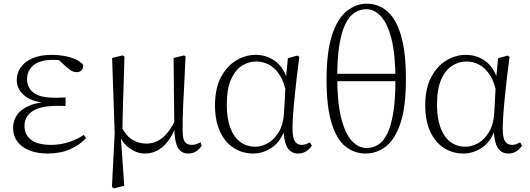

<svg xmlns="http://www.w3.org/2000/svg" viewBox="-20 -820 2880 1043"><path d="M239 14Q182 14 139.5 -3Q97 -20 74 -51.5Q51 -83 51 -125Q51 -164 72.5 -195.5Q94 -227 140 -246.5Q186 -266 259 -267V-259Q161 -262 116 -298Q71 -334 71 -385Q71 -422 92 -453Q113 -484 155.5 -503Q198 -522 262 -522Q295 -522 327 -516.5Q359 -511 386.5 -499.5Q414 -488 431 -469Q434 -450 423.5 -439Q413 -428 398 -428Q383 -428 372 -433.5Q361 -439 344 -453L289 -504L343 -502L347 -485Q322 -490 305 -492.5Q288 -495 268 -495Q198 -495 162.5 -466Q127 -437 127 -390Q127 -344 162 -316.5Q197 -289 282 -289Q293 -289 305.5 -289.5Q318 -290 336 -291V-244Q318 -245 309.5 -245Q301 -245 293 -245Q224 -245 185 -230Q146 -215 129.5 -191Q113 -167 113 -138Q113 -87 149.5 -60Q186 -33 258 -33Q305 -33 350.5 -47Q396 -61 435 -87L448 -70Q414 -33 361 -9.5Q308 14 239 14Z M588 196 603 -96 589 -505 646 -519 656 -513Q654 -433 652 -372.5Q650 -312 648.5 -264.5Q647 -217 646 -177.5Q645 -138 645 -99L636 -82L655 189L599 203ZM1002 14Q964 14 946 -18.5Q928 -51 927 -124V-127L923 -505L980 -519L988 -513Q984 -428 981 -366Q978 -304 975.5 -259Q973 -214 972.5 -180Q972 -146 972 -115Q972 -65 984.5 -49Q997 -33 1022 -33Q1037 -33 1048 -37.5Q1059 -42 1069 -47L1076 -29Q1066 -12 1047 1Q1028 14 1002 14ZM767 14Q724 14 683 -15Q642 -44 625 -97H623L639 -132Q666 -80 700.5 -60Q735 -40 775 -40Q824 -40 862.5 -71.5Q901 -103 932 -167L945 -155H943Q917 -74 872 -30Q827 14 767 14Z M1356 14Q1297 14 1249.5 -16.5Q1202 -47 1175 -105.5Q1148 -164 1148 -247Q1148 -340 1180.5 -401Q1213 -462 1263.5 -492Q1314 -522 1368 -522Q1434 -522 1482.5 -482Q1531 -442 1553 -349H1561L1539 -296Q1527 -368 1501 -409.5Q1475 -451 1441.5 -468.5Q1408 -486 1372 -486Q1330 -486 1293.5 -462.5Q1257 -439 1234.5 -387.5Q1212 -336 1212 -253Q1212 -143 1253 -83Q1294 -23 1367 -23Q1401 -23 1435 -42Q1469 -61 1494 -102Q1519 -143 1523 -207L1533 -393L1544 -504L1596 -518L1606 -511Q1599 -461 1592.5 -404.5Q1586 -348 1580.5 -293.5Q1575 -239 1572 -194.5Q1569 -150 1569 -123Q1569 -71 1582 -52Q1595 -33 1619 -33Q1633 -33 1643 -37Q1653 -41 1663 -47L1674 -29Q1662 -10 1643 2Q1624 14 1600 14Q1561 14 1541.5 -17.5Q1522 -49 1519 -128H1531Q1507 -52 1458 -19Q1409 14 1356 14Z M1966 14Q1904 14 1856 -25Q1808 -64 1781 -152Q1754 -240 1754 -387Q1754 -538 1783.5 -628.5Q1813 -719 1863 -759.5Q1913 -800 1973 -800Q2036 -800 2084 -758.5Q2132 -717 2158.5 -627Q2185 -537 2185 -389Q2185 -239 2155.5 -151Q2126 -63 2076.5 -24.5Q2027 14 1966 14ZM1972 -16Q2006 -16 2034.5 -34Q2063 -52 2084 -94.5Q2105 -137 2116.5 -209Q2128 -281 2128 -388Q2128 -521 2107.5 -605Q2087 -689 2051 -729.5Q2015 -770 1970 -770Q1936 -770 1907 -751.5Q1878 -733 1857 -691Q1836 -649 1824 -578Q1812 -507 1812 -402Q1812 -264 1833.5 -179Q1855 -94 1891 -55Q1927 -16 1972 -16ZM1774 -379V-419H2168V-379Z M2498 14Q2439 14 2391.5 -16.5Q2344 -47 2317 -105.5Q2290 -164 2290 -247Q2290 -340 2322.5 -401Q2355 -462 2405.5 -492Q2456 -522 2510 -522Q2576 -522 2624.5 -482Q2673 -442 2695 -349H2703L2681 -296Q2669 -368 2643 -409.5Q2617 -451 2583.5 -468.5Q2550 -486 2514 -486Q2472 -486 2435.5 -462.5Q2399 -439 2376.5 -387.5Q2354 -336 2354 -253Q2354 -143 2395 -83Q2436 -23 2509 -23Q2543 -23 2577 -42Q2611 -61 2636 -102Q2661 -143 2665 -207L2675 -393L2686 -504L2738 -518L2748 -511Q2741 -461 2734.5 -404.5Q2728 -348 2722.5 -293.5Q2717 -239 2714 -194.5Q2711 -150 2711 -123Q2711 -71 2724 -52Q2737 -33 2761 -33Q2775 -33 2785 -37Q2795 -41 2805 -47L2816 -29Q2804 -10 2785 2Q2766 14 2742 14Q2703 14 2683.5 -17.5Q2664 -49 2661 -128H2673Q2649 -52 2600 -19Q2551 14 2498 14Z"/></svg>

Font: Noto Serif KR ExtraLight
Style: Regular
Weight: 200
Designer: Ryoko NISHIZUKA 西塚涼子 (kana & ideographs); Frank Grießhammer (Latin, Greek & Cyrillic); Wenlong ZHANG 张文龙 (bopomofo); San
Foundry: Adobe
Version: Version 2.002-H1;hotconv 1.1.0;makeotfexe 2.6.0